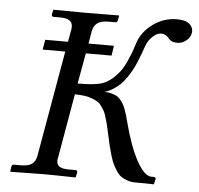

<svg xmlns="http://www.w3.org/2000/svg" viewBox="-49 -701 778 752"><g transform="rotate(5 340.0 -325.0)"><path d="M583 1 509.8 0Q492.7 0 478.8 -4.9Q464.8 -9.8 454.6 -16.6Q444.3 -23.4 435.3 -37.1Q426.3 -50.8 420.2 -63.2Q414.1 -75.7 407.7 -96.9Q401.4 -118.2 397.2 -135.3Q393.1 -152.3 387.2 -180.2Q382.3 -203.6 379.4 -215.3Q376.5 -227.1 371.3 -244.1Q366.2 -261.2 361.6 -269.3Q356.9 -277.3 349.1 -288.1Q341.3 -298.8 332.3 -303.7Q323.2 -308.6 310.3 -313.7Q297.4 -318.8 281.2 -320.8Q265.1 -322.8 244.1 -323.2L200.2 -70.8Q198.2 -63 198.2 -59.1Q198.2 -42.5 209.7 -35.2Q221.2 -27.8 247.1 -27.8H272.9Q276.4 -27.8 278.3 -25.6Q280.3 -23.4 279.8 -20L275.9 -1L273.9 1Q188 -1 147.9 -1L20 1L18.1 -1L21 -20Q22.5 -27.8 29.8 -27.8H57.1Q86.9 -27.8 101.1 -38.3Q115.2 -48.8 119.1 -70.8L191.9 -486.8H103L109.9 -525.9H199.2L208 -574.2Q208 -576.2 208.5 -580.1Q209 -584 209 -585.9Q209 -618.2 161.1 -618.2H133.8Q130.9 -618.2 128.7 -620.4Q126.5 -622.6 127 -626L130.9 -645L132.8 -646Q219.7 -645 258.8 -645L388.2 -646L390.1 -645L386.2 -626Q384.8 -618.2 377 -618.2H351.1Q321.3 -618.2 306.6 -607.2Q292 -596.2 288.1 -574.2L279.8 -525.9H379.9L374 -486.8H272.9L251 -366.2Q331.1 -366.2 358.9 -380.9Q377.4 -390.1 393.3 -405.5Q409.2 -420.9 419.2 -435.3Q429.2 -449.7 439.2 -472.4Q449.2 -495.1 453.9 -507.8Q458.5 -520.5 465.8 -543.9Q480.5 -588.9 522.9 -619.9Q565.4 -650.9 617.2 -650.9Q649.9 -650.9 665 -638.7Q680.2 -626.5 680.2 -607.9Q680.2 -606.9 679.7 -604.7Q679.2 -602.5 679.2 -601.1Q676.3 -583.5 659.9 -571.3Q643.6 -559.1 627 -559.1Q602.5 -559.1 592.8 -571.8Q578.6 -589.8 560.1 -589.8Q543.5 -589.8 525.9 -572.8Q508.3 -555.7 501 -533.2Q494.1 -513.7 490.5 -503.7Q486.8 -493.7 478.3 -472.7Q469.7 -451.7 462.6 -439Q455.6 -426.3 443.8 -408.7Q432.1 -391.1 420.4 -379.9Q408.7 -368.7 392.6 -358.4Q376.5 -348.1 358.9 -342.8Q373.5 -342.8 385.3 -339.6Q397 -336.4 405.5 -332.3Q414.1 -328.1 421.4 -319.3Q428.7 -310.5 433.1 -303.5Q437.5 -296.4 442.6 -283Q447.8 -269.5 450.2 -261Q452.6 -252.4 457 -235.8Q482.4 -137.7 512.9 -82.8Q543.5 -27.8 570.8 -27.8H581.1Q584 -27.8 586.2 -25.6Q588.4 -23.4 587.9 -20Z"/></g></svg>

Font: Common Serif News
Style: Italic
Weight: 450
Italic angle: -12°
Designer: Philipp H. Poll, Khaled Hosny
Foundry: Stefan Peev, Context Ltd.
Version: Version 1.026